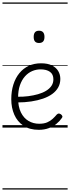

<svg xmlns="http://www.w3.org/2000/svg" viewBox="-20 -1030 566 1550"><path d="M293 18Q219 18 169.5 -15Q120 -48 95.5 -104Q71 -160 71 -229Q71 -294 88 -347.5Q105 -401 136.5 -439.5Q168 -478 212 -498.5Q256 -519 311 -519Q365 -519 399 -502Q433 -485 450 -456.5Q467 -428 467 -393Q467 -355 450 -324.5Q433 -294 402 -271.5Q371 -249 328 -234Q285 -219 232 -211Q179 -203 120 -203V-249Q165 -248 207.5 -253.5Q250 -259 287 -269.5Q324 -280 352 -297Q380 -314 395.5 -337Q411 -360 411 -390Q411 -430 383.5 -450Q356 -470 307 -470Q272 -470 239.5 -456Q207 -442 181.5 -413.5Q156 -385 141 -342Q126 -299 126 -240Q126 -168 149 -122Q172 -76 210.5 -53.5Q249 -31 296 -31Q335 -31 360.5 -42Q386 -53 404.5 -70Q423 -87 439 -106Q448 -114 455.5 -113.5Q463 -113 472 -107Q480 -101 483 -93Q486 -85 479 -77Q463 -53 436.5 -31Q410 -9 374 4.5Q338 18 293 18ZM295 -683Q273 -683 262.5 -695Q252 -707 252 -732Q252 -757 262.5 -769.5Q273 -782 295 -782Q317 -782 328 -769.5Q339 -757 339 -732Q339 -707 328 -695Q317 -683 295 -683ZM0 490H526V500H0ZM0 -20H526V0H0ZM0 -505H526V-500H0ZM0 -1010H526V-1000H0Z"/></svg>

Font: Playwrite ES Deco Guides
Style: Regular
Weight: 400
Designer: Veronika Burian, José Scaglione
Foundry: TypeTogether
Version: Version 1.003